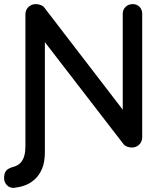

<svg xmlns="http://www.w3.org/2000/svg" viewBox="-43 -720 796 937"><path d="M24 197Q3 197 -10 183Q-23 169 -23 150Q-23 124 -12.5 112.5Q-2 101 20 95Q43 89 56.5 75Q70 61 75.5 40.5Q81 20 81 -4V-649Q81 -672 96 -686Q111 -700 132 -700Q143 -700 155.5 -695.5Q168 -691 174 -682L575 -160L556 -146V-653Q556 -673 570 -686.5Q584 -700 605 -700Q625 -700 638 -686.5Q651 -673 651 -653V-51Q651 -29 636.5 -14.5Q622 0 600 0Q590 0 578.5 -4Q567 -8 561 -15L150 -548L176 -561V22Q176 70 163 101.5Q150 133 130 152Q110 171 88.5 180.5Q67 190 49 193Q31 196 24 197Z"/></svg>

Font: Quicksand SemiBold
Style: Regular
Weight: 600
Designer: Andrew Paglinawan
Foundry: Andrew Paglinawan
Version: Version 3.006